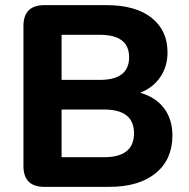

<svg xmlns="http://www.w3.org/2000/svg" viewBox="-20 -725 735 745"><path d="M405 0H152Q71 0 71 -81V-624Q71 -705 152 -705H394Q506 -705 568 -656Q630 -607 630 -522Q630 -467 602 -426Q574 -385 524 -365Q584 -348 616.5 -305Q649 -262 649 -199Q649 -106 584 -53Q519 0 405 0ZM219 -590V-415H367Q481 -415 481 -503Q481 -590 367 -590ZM219 -300V-115H384Q500 -115 500 -208Q500 -300 384 -300Z"/></svg>

Font: Nunito ExtraBold
Style: Regular
Weight: 800
Designer: Vernon Adams
Foundry: Vernon Adams
Version: Version 3.602